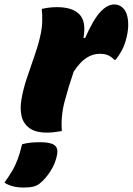

<svg xmlns="http://www.w3.org/2000/svg" viewBox="-94 -587 594 860"><path d="M183 0Q167 3 149 5Q131 7 117 7Q65 7 37.5 -13.5Q10 -34 2.5 -67.5Q-5 -101 2 -141Q9 -185 26 -236Q43 -287 60 -335.5Q77 -384 85 -420Q94 -456 95 -488.5Q96 -521 93 -547Q110 -551 127 -553Q144 -555 161 -555Q231 -555 262 -522.5Q293 -490 280 -418L287 -416Q323 -498 354.5 -532.5Q386 -567 418 -567Q435 -567 447.5 -558.5Q460 -550 467 -538Q478 -519 480 -487.5Q482 -456 473 -420Q465 -386 452 -362Q439 -338 424 -319H418Q405 -333 390 -339.5Q375 -346 352 -346Q322 -346 293.5 -328Q265 -310 236 -266Q212 -196 195 -131Q178 -66 183 0ZM5 59Q24 54 43 52Q62 50 87 50Q131 50 149 62.5Q167 75 162 104Q155 144 132.5 179Q110 214 84 235Q71 245 54.5 249Q38 253 12 253Q-41 253 -74 231Q-54 203 -39.5 178.5Q-25 154 -14.5 125.5Q-4 97 5 59Z"/></svg>

Font: Recursive Sn Csl St Blk
Style: Italic
Weight: 900
Italic angle: -15°
Version: Version 1.079;hotconv 1.0.112;makeotfexe 2.5.65598; ttfautoh